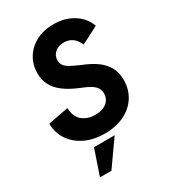

<svg xmlns="http://www.w3.org/2000/svg" viewBox="-224 -823 1027 1160"><g transform="rotate(-30 289.5 -243.0)"><path d="M281 14Q205 14 146 -14Q87 -42 53.5 -91.5Q20 -141 19 -206L161 -233Q163 -171 199 -142Q235 -113 287 -113Q321 -113 345.5 -123.5Q370 -134 383.5 -153.5Q397 -173 397 -199Q397 -222 386 -239Q375 -256 351 -270.5Q327 -285 288 -300Q227 -325 187 -355Q147 -385 128 -422Q109 -459 109 -505Q109 -565 138.5 -612.5Q168 -660 220 -687Q272 -714 340 -714Q418 -714 477 -677.5Q536 -641 558 -578L438 -516Q423 -552 398.5 -569.5Q374 -587 340 -587Q311 -587 292 -576.5Q273 -566 263 -549.5Q253 -533 253 -512Q253 -492 263.5 -476.5Q274 -461 298.5 -447.5Q323 -434 365 -416Q423 -393 461.5 -365Q500 -337 520.5 -299.5Q541 -262 541 -211Q541 -144 508 -93Q475 -42 416.5 -14Q358 14 281 14ZM122 228 182 52H326L202 228Z"/></g></svg>

Font: Hanken Grotesk ExtraBold
Style: Italic
Weight: 800
Italic angle: -8°
Designer: Alfredo Marco Pradil
Foundry: Hanken Design Co.
Version: Version 3.013